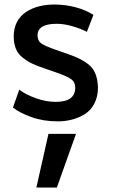

<svg xmlns="http://www.w3.org/2000/svg" viewBox="-20 -533 522 861"><path d="M234.9 308.1 320.8 67.4H197.3L143.1 308.1ZM239.3 11.2C284.2 11.2 325.2 0.5 360.8 -21.5C396.5 -44.4 419.4 -85.9 419.4 -140.6C417 -197.8 401.4 -229 364.3 -253.4C351.6 -261.7 339.4 -268.6 327.1 -273.9C314.9 -279.3 299.8 -285.6 280.8 -292L255.4 -300.8C240.7 -306.2 232.9 -308.6 231.4 -309.1C196.8 -321.3 173.8 -331.5 163.6 -339.4C153.3 -347.2 148.4 -358.9 148.4 -374.5C148.4 -409.2 177.2 -426.3 234.9 -426.3C256.8 -426.3 280.8 -422.4 305.7 -415C331.1 -407.7 352.5 -399.4 369.6 -390.1L398.9 -466.3C356 -494.1 292 -512.7 224.1 -512.7C130.9 -512.7 41.5 -472.7 41.5 -370.6C41.5 -327.6 53.7 -296.9 80.6 -275.4C107.4 -253.9 131.3 -242.7 175.8 -227.5L222.7 -211.4C261.7 -198.2 287.1 -187 299.3 -177.7C311.5 -168.9 317.4 -156.2 317.4 -140.1C317.4 -97.7 288.6 -76.2 230.5 -76.2C201.7 -76.2 171.9 -81.5 141.6 -92.3C111.3 -103 86.4 -115.7 66.4 -130.9L38.1 -50.8C58.1 -34.7 85.9 -20.5 121.1 -7.8C156.2 4.9 195.8 11.2 239.3 11.2Z"/></svg>

Font: Ride SemiBold
Style: Regular
Weight: 600
Version: Version 3.000